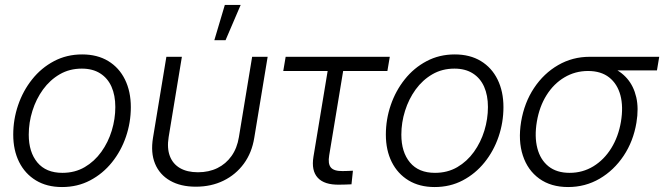

<svg xmlns="http://www.w3.org/2000/svg" viewBox="-20 -755 2719 786"><path d="M233.9 10.7Q171.9 10.7 127.2 -16.4Q82.5 -43.5 58.3 -91.8Q34.2 -140.1 34.2 -204.1Q34.2 -266.1 54.2 -324.7Q74.2 -383.3 111.6 -430.2Q148.9 -477.1 200.9 -504.6Q252.9 -532.2 316.4 -532.2Q378.4 -532.2 423.1 -505.1Q467.8 -478 491.7 -429.2Q515.6 -380.4 515.6 -316.4Q515.6 -253.9 495.6 -195.3Q475.6 -136.7 438.2 -90.3Q400.9 -43.9 349.1 -16.6Q297.4 10.7 233.9 10.7ZM235.4 -47.4Q286.6 -47.4 326.7 -70.8Q366.7 -94.2 394.8 -133.3Q422.9 -172.4 437.5 -220.2Q452.1 -268.1 452.1 -316.9Q452.1 -364.7 436.5 -399.9Q420.9 -435.1 390.1 -454.6Q359.4 -474.1 314.9 -474.1Q264.6 -474.1 224.6 -450.9Q184.6 -427.7 156.2 -388.7Q127.9 -349.6 112.8 -301.5Q97.7 -253.4 97.7 -203.6Q97.7 -132.3 133.1 -89.8Q168.5 -47.4 235.4 -47.4Z M781.7 9.3Q719.2 9.3 676.3 -15.4Q633.3 -40 614.7 -85Q596.2 -129.9 606.4 -191.4L661.1 -522.5H724.6L670.4 -193.8Q663.1 -148.4 675.3 -116.2Q687.5 -84 716.8 -66.9Q746.1 -49.8 790.5 -49.8Q835 -49.8 869.9 -66.9Q904.8 -84 927.7 -116.2Q950.7 -148.4 958 -193.8L1012.2 -522.5H1075.7L1021 -191.4Q1011.2 -129.9 978.3 -85Q945.3 -40 895 -15.4Q844.7 9.3 781.7 9.3ZM857.4 -590.3 900.4 -734.9H965.3L903.3 -590.3Z M1368.7 1Q1307.6 2 1280.8 -27.3Q1253.9 -56.6 1263.2 -113.3L1321.3 -464.4H1139.6L1149.4 -522.5H1575.7L1565.9 -464.4H1384.8L1327.6 -118.7Q1321.8 -84.5 1334.5 -69.3Q1347.2 -54.2 1382.3 -54.7Q1392.6 -54.7 1403.6 -55.2Q1414.6 -55.7 1424.8 -56.2L1418.9 -0.5Q1407.2 0 1394.5 0.5Q1381.8 1 1368.7 1Z M1759.3 10.7Q1697.3 10.7 1652.6 -16.4Q1607.9 -43.5 1583.7 -91.8Q1559.6 -140.1 1559.6 -204.1Q1559.6 -266.1 1579.6 -324.7Q1599.6 -383.3 1637 -430.2Q1674.3 -477.1 1726.3 -504.6Q1778.3 -532.2 1841.8 -532.2Q1903.8 -532.2 1948.5 -505.1Q1993.2 -478 2017.1 -429.2Q2041 -380.4 2041 -316.4Q2041 -253.9 2021 -195.3Q2001 -136.7 1963.6 -90.3Q1926.3 -43.9 1874.5 -16.6Q1822.8 10.7 1759.3 10.7ZM1760.7 -47.4Q1812 -47.4 1852.1 -70.8Q1892.1 -94.2 1920.2 -133.3Q1948.2 -172.4 1962.9 -220.2Q1977.5 -268.1 1977.5 -316.9Q1977.5 -364.7 1961.9 -399.9Q1946.3 -435.1 1915.5 -454.6Q1884.8 -474.1 1840.3 -474.1Q1790 -474.1 1750 -450.9Q1710 -427.7 1681.6 -388.7Q1653.3 -349.6 1638.2 -301.5Q1623 -253.4 1623 -203.6Q1623 -132.3 1658.4 -89.8Q1693.8 -47.4 1760.7 -47.4Z M2305.7 10.7Q2235.4 10.7 2187.7 -23.7Q2140.1 -58.1 2120.4 -118.4Q2100.6 -178.7 2113.3 -256.8Q2126.5 -335 2166.3 -394.8Q2206.1 -454.6 2264.9 -488.5Q2323.7 -522.5 2394 -522.5H2678.7L2669.4 -466.8H2466.8L2387.2 -464.4Q2334.5 -464.4 2290.5 -438.2Q2246.6 -412.1 2217.3 -365.2Q2188 -318.4 2177.7 -256.8Q2167.5 -195.8 2179.7 -148.4Q2191.9 -101.1 2225.3 -74.2Q2258.8 -47.4 2312 -47.4Q2365.2 -47.4 2409.2 -74.2Q2453.1 -101.1 2482.4 -148.4Q2511.7 -195.8 2522 -256.8Q2532.2 -318.4 2519.8 -365Q2507.3 -411.6 2473.9 -438Q2440.4 -464.4 2387.2 -464.4L2389.6 -496.6Q2439.5 -496.6 2480 -480.5Q2520.5 -464.4 2547.4 -433.3Q2574.2 -402.3 2584.7 -356.9Q2595.2 -311.5 2585.4 -252.9Q2572.8 -176.8 2533 -117.2Q2493.2 -57.6 2434.6 -23.4Q2376 10.7 2305.7 10.7Z"/></svg>

Font: Inter 28pt Light
Style: Italic
Weight: 300
Italic angle: -9.3988°
Designer: Rasmus Andersson
Foundry: rsms
Version: Version 4.001;git-66647c0bb